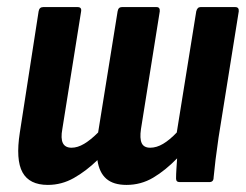

<svg xmlns="http://www.w3.org/2000/svg" viewBox="-20 -514 694 542"><path d="M115 8Q63 8 43.5 -27.5Q24 -63 36 -140L89 -482Q91 -494 102 -494H199Q211 -494 209 -482L156 -150Q151 -123 157.5 -110Q164 -97 182 -97Q199 -97 217.5 -108Q236 -119 257 -140L312 -482Q314 -494 324 -494H422Q432 -494 431 -482L378 -150Q374 -123 380 -110Q386 -97 404 -97Q422 -97 440.5 -108Q459 -119 479 -140L534 -482Q537 -494 546 -494H644Q655 -494 654 -482L597 -126Q592 -92 588.5 -63.5Q585 -35 583 -13Q583 0 571 0H487Q477 0 477 -10Q477 -22 478 -37Q479 -52 480 -67Q447 -33 412.5 -12.5Q378 8 337 8Q300 8 280 -9.5Q260 -27 255 -62Q223 -31 188.5 -11.5Q154 8 115 8Z"/></svg>

Font: Sofia Sans Condensed ExtraBold
Style: Italic
Weight: 800
Italic angle: -9°
Version: Version 4.100